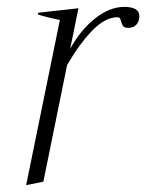

<svg xmlns="http://www.w3.org/2000/svg" viewBox="-20 -528 425 558"><path d="M385 -481Q385 -466 376.5 -456.5Q368 -447 353 -447Q342 -447 338 -452Q334 -457 331.5 -467.5Q329 -478 322 -478Q286 -478 248.5 -439.5Q211 -401 175 -339L106 0L56 10L154 -470Q118 -477 90 -486L91 -491L208 -504L184 -386Q214 -441 256.5 -474.5Q299 -508 341 -508Q385 -508 385 -481Z"/></svg>

Font: Trirong ExtraLight
Style: Italic
Weight: 275
Italic angle: -12°
Designer: Katatrad Team
Foundry: CadsonDemak
Version: Version 1.003